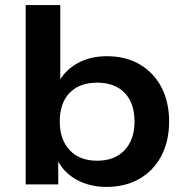

<svg xmlns="http://www.w3.org/2000/svg" viewBox="-20 -725 735 755"><path d="M399 10Q331 10 279 -19.5Q227 -49 203 -102H209V0H81V-705H217V-398H209Q232 -446 282.5 -475Q333 -504 400 -504Q475 -504 530 -471.5Q585 -439 615 -381.5Q645 -324 645 -247Q645 -170 614.5 -112Q584 -54 528.5 -22Q473 10 399 10ZM362 -93Q431 -93 470 -134.5Q509 -176 509 -247Q509 -320 470 -360Q431 -400 362 -400Q293 -400 254 -360Q215 -320 215 -247Q215 -176 254 -134.5Q293 -93 362 -93Z"/></svg>

Font: Nunito Sans 10pt SemiExpanded
Style: Bold
Weight: 700
Width: 6
Designer: Vernon Adams
Foundry: Vernon Adams
Version: Version 3.101;gftools[0.9.27]